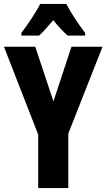

<svg xmlns="http://www.w3.org/2000/svg" viewBox="-20 -950 538 970"><path d="M315 -930H183C166 -894 117 -821 88 -784V-770H177C196 -786 220 -814 249 -848C277 -814 301 -788 322 -770H410V-784C371 -835 338 -886 315 -930ZM250 -438 158 -714H0L173 -270V0H325V-275L498 -714H341Z"/></svg>

Font: Noto Sans Devanagari ExtraCondensed ExtraBold
Style: Regular
Weight: 800
Width: 2
Designer: Jelle Bosma - Monotype Design Team
Foundry: Monotype Imaging Inc.
Version: Version 2.004